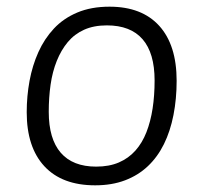

<svg xmlns="http://www.w3.org/2000/svg" viewBox="-20 -549 609 575"><path d="M265 6Q166 6 113 -51Q60 -108 60 -213Q60 -261 68.5 -307Q77 -353 95 -393Q113 -433 141.5 -463.5Q170 -494 211.5 -511.5Q253 -529 308 -529Q405 -529 457 -471.5Q509 -414 509 -307Q509 -253 499.5 -204.5Q490 -156 471 -117.5Q452 -79 423 -51.5Q394 -24 354.5 -9Q315 6 265 6ZM268 -50Q307 -50 336 -62.5Q365 -75 385.5 -98Q406 -121 418.5 -153Q431 -185 437 -224Q443 -263 443 -308Q443 -390 407 -431.5Q371 -473 300 -473Q261 -473 232 -460Q203 -447 183 -423Q163 -399 150 -366.5Q137 -334 131.5 -295.5Q126 -257 126 -214Q126 -133 162 -91.5Q198 -50 268 -50Z"/></svg>

Font: Asap Light
Style: Italic
Weight: 300
Italic angle: -6°
Designer: Pablo Cosgaya
Foundry: Omnibus-Type
Version: Version 3.001